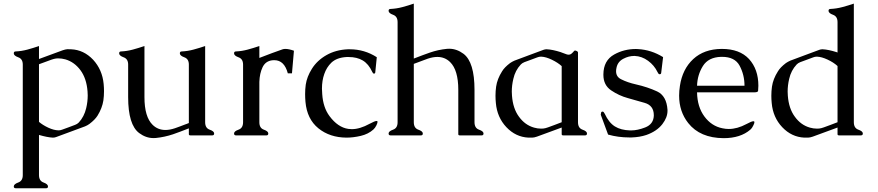

<svg xmlns="http://www.w3.org/2000/svg" viewBox="-20 -734 4763 1041"><path d="M191.4 -414.1 319.8 -461.4Q334 -466.3 345.2 -467.3Q349.6 -467.3 354.5 -467Q359.4 -466.8 365.2 -466.8Q434.1 -463.9 484.9 -410.2Q534.7 -356 542 -278.8Q543.9 -258.8 543.9 -239.7Q543.9 -213.4 540.5 -189.5Q534.2 -147.9 508.8 -106.9Q495.1 -85 464.8 -62Q454.1 -54.2 440.9 -48.8Q355.5 -16.6 283.7 9.3Q275.4 12.2 267.6 12.2H265.6Q236.8 10.7 191.4 -2.4V215.3Q191.4 246.6 215.8 255.4Q240.2 264.2 240.2 276.9Q240.2 286.6 230.5 286.6H64.9Q54.7 286.6 54.7 276.9Q54.7 264.2 79.1 255.4Q103.5 246.6 103.5 215.3V-383.8Q103.5 -414.6 79.1 -423.3Q54.7 -432.1 54.7 -444.8Q54.7 -455.1 64.9 -455.1Q97.2 -456.5 128.7 -465.1Q160.2 -473.6 191.4 -484.4ZM191.4 -73.2Q211.9 -55.7 241.9 -41.7Q272 -27.8 296.4 -27.3H299.3Q307.1 -27.3 317.4 -31.2Q335 -37.6 352.3 -43.9Q369.6 -50.3 387.2 -57.1Q398.4 -61 407.2 -69.8Q436.5 -101.6 447.3 -147.5Q455.6 -182.1 455.6 -216.8Q455.6 -228 454.6 -238.8Q449.2 -308.6 416.5 -353Q383.3 -397.9 334.5 -412.1Q314.9 -417.5 295.9 -417.5Q290 -417.5 284.7 -417Q273.4 -415.5 259.3 -410.6Q249 -406.7 228.3 -399.2Q207.5 -391.6 191.4 -385.7Z M1092.3 -71.3Q1092.3 -39.6 1116.7 -31Q1141.1 -22.5 1141.1 -10.3Q1141.1 0 1130.9 0H1012.2Q1003.9 0 1003.9 -6.3V-38.1Q977.1 -27.8 956.3 -19.8Q935.5 -11.7 918 -5.9Q872.6 9.3 824.7 14.2Q817.9 14.6 811.5 14.6Q771 14.6 734.4 -12.7Q674.8 -57.6 674.8 -207.5V-383.8Q674.8 -414.6 650.4 -423.3Q626 -432.1 626 -444.8Q626 -455.1 636.2 -455.1Q668.5 -456.5 700 -465.1Q731.4 -473.6 763.2 -484.4V-207.5Q763.2 -100.1 807.6 -57.1Q835.9 -29.3 877 -29.3Q900.4 -29.3 928.2 -38.6Q938.5 -42 955.1 -48.3Q971.7 -54.7 983.4 -59.1Q985.8 -60.1 991.5 -62Q997.1 -64 1003.9 -66.9V-383.8Q1003.9 -414.6 979.5 -423.3Q955.1 -432.1 955.1 -444.8Q955.1 -455.1 965.3 -455.1Q997.6 -456.5 1029.1 -465.1Q1060.5 -473.6 1092.3 -484.4Z M1386.2 -290.5V-71.3Q1386.2 -39.6 1410.4 -31Q1434.6 -22.5 1434.6 -10.3Q1434.6 0 1424.8 0H1259.3Q1249 0 1249 -10.3Q1249 -22.5 1273.4 -31Q1297.9 -39.6 1297.9 -71.3V-383.8Q1297.9 -414.6 1273.4 -423.3Q1249 -432.1 1249 -444.8Q1249 -455.1 1259.3 -455.1Q1291.5 -456.5 1323 -465.1Q1354.5 -473.6 1386.2 -484.4V-419.9L1454.1 -445.8Q1491.7 -460 1512.7 -466.8Q1519 -468.8 1527.8 -468.8Q1545.9 -468.8 1573.7 -459L1563 -336.4H1540.5Q1521.5 -407.7 1467.3 -407.7Q1461.9 -407.7 1456.5 -407.2Q1419.4 -402.8 1403.6 -369.4Q1387.7 -335.9 1386.2 -290.5Z M1866.2 -466.8H1876.5Q1956.1 -466.8 2022.9 -423.8L2014.6 -341.3Q2013.7 -335 2008.3 -335H2006.8Q2002 -335.4 1998 -344.7Q1978.5 -387.2 1946.8 -406.2Q1915.5 -424.8 1870.6 -424.8H1858.9Q1805.7 -421.9 1776.4 -394Q1750.5 -368.7 1738.3 -333Q1725.6 -297.4 1725.6 -253.4Q1725.6 -238.8 1727.1 -223.6Q1731.9 -150.9 1766.6 -104.5Q1812 -43.5 1868.2 -35.2Q1877.4 -33.7 1887.2 -33.7Q1931.2 -33.7 1984.4 -63Q2012.2 -78.1 2022 -78.1Q2024.4 -78.1 2025.9 -77.1Q2026.9 -76.2 2026.9 -73.2Q2026.9 -67.4 2021 -54.7Q2013.7 -40 2004.4 -31.7Q1976.6 -6.8 1936 2.7Q1895.5 12.2 1858.9 12.2Q1768.1 11.7 1706.3 -38.3Q1644.5 -88.4 1636.2 -181.6Q1634.3 -203.1 1634.3 -223.6Q1634.3 -250 1637.7 -274.9Q1644 -317.9 1670.9 -360.8Q1699.2 -406.2 1749.8 -435.1Q1800.3 -463.9 1866.2 -466.8Z M2223.6 -71.3Q2223.6 -39.6 2248 -31Q2272.5 -22.5 2272.5 -10.3Q2272.5 0 2262.7 0H2097.2Q2086.9 0 2086.9 -10.3Q2086.9 -22.5 2111.3 -31Q2135.7 -39.6 2135.7 -71.3V-613.8Q2135.7 -645 2111.3 -653.8Q2086.9 -662.6 2086.9 -675.3Q2086.9 -685.5 2097.2 -685.5Q2129.4 -687 2160.9 -695.3Q2192.4 -703.6 2223.6 -714.4V-416.5Q2250.5 -426.8 2271 -434.6Q2291.5 -442.4 2310.1 -448.7Q2355 -464.4 2403.3 -469.2Q2409.2 -469.7 2415.5 -469.7Q2456.5 -469.7 2493.7 -441.9Q2552.7 -396.5 2552.7 -247.1V-71.3Q2552.7 -39.6 2577.1 -31Q2601.6 -22.5 2601.6 -10.3Q2601.6 0 2591.8 0H2473.1Q2464.8 0 2464.8 -6.3V-247.1Q2464.8 -354 2420.4 -397.5Q2392.1 -425.3 2351.1 -425.3Q2327.6 -425.3 2299.8 -416Q2289.1 -412.1 2272.7 -406Q2256.3 -399.9 2244.6 -395.5Q2232.9 -391.1 2223.6 -387.7Z M3025.4 -42.5 2891.1 6.8Q2875.5 12.2 2865.2 12.2H2845.2Q2775.9 8.8 2725.6 -44.4Q2675.3 -97.7 2668.5 -175.3Q2666.5 -195.8 2666.5 -214.8Q2666.5 -240.2 2669.9 -264.2Q2675.8 -305.7 2702.1 -347.2Q2714.8 -368.7 2745.6 -392.1Q2756.3 -399.4 2769.5 -405.3Q2808.6 -419.9 2847.9 -434.6Q2887.2 -449.2 2926.8 -463.9Q2935.1 -466.8 2942.4 -466.8H2944.8Q2976.1 -465.3 3020.5 -451.2Q3024.4 -449.7 3025.4 -449.2Q3036.1 -444.8 3051.8 -439.5Q3058.1 -437.5 3063.5 -437.5Q3071.3 -437.5 3077.1 -441.9Q3087.4 -450.7 3091.8 -456.5Q3094.2 -460 3098.1 -460Q3100.6 -460 3103 -459Q3113.8 -455.1 3113.8 -449.2V-71.3Q3113.8 -39.6 3138.2 -31Q3162.6 -22.5 3162.6 -10.3Q3162.6 0 3152.3 0H3033.7Q3025.4 0 3025.4 -6.3ZM3025.4 -375.5Q3005.4 -394 2972.7 -409.9Q2939.9 -425.8 2914.6 -426.8H2912.6Q2902.8 -426.8 2893.1 -422.9Q2875.5 -416.5 2858.2 -409.9Q2840.8 -403.3 2823.2 -397Q2811 -392.1 2803.7 -384.3Q2773.4 -352.1 2763.2 -306.2Q2754.9 -271.5 2754.9 -237.3Q2754.9 -226.6 2755.9 -215.3Q2761.2 -145 2793.9 -101.1Q2826.7 -55.7 2876 -42Q2894.5 -36.6 2913.6 -36.6Q2919.4 -36.6 2925.8 -37.1Q2936.5 -38.1 2951.2 -43.5Q2962.4 -47.4 2986.3 -56.4Q3010.3 -65.4 3025.4 -71.3Z M3439.5 -467.8Q3511.2 -463.9 3575.2 -424.3L3564.9 -338.9Q3564 -331.5 3557.1 -331.5H3555.7Q3549.8 -332 3544.9 -343.3Q3527.3 -379.9 3493.7 -404.5Q3460 -429.2 3420.9 -430.7H3418.9Q3388.7 -430.7 3359.9 -415.5Q3329.6 -399.9 3322.8 -367.7Q3320.3 -356.9 3320.3 -348.1Q3320.3 -317.4 3347.7 -304.2Q3382.3 -286.6 3428.2 -276.4Q3491.2 -262.2 3542.7 -238.3Q3594.2 -214.4 3599.1 -138.2V-133.3Q3599.1 -97.2 3571.3 -61Q3541 -22 3483.9 -2Q3448.2 9.8 3404.8 11.2H3391.6Q3331.5 11.2 3276.9 -4.4L3237.3 -111.8L3238.8 -121.6Q3239.3 -128.9 3247.6 -128.9H3248.5Q3253.4 -127.9 3258.8 -117.2Q3281.2 -68.8 3313.7 -48.6Q3346.2 -28.3 3396 -26.9H3401.9Q3436.5 -26.9 3478 -43Q3522.9 -60.5 3524.9 -106.4V-109.4Q3524.9 -162.1 3475.1 -176.3Q3423.3 -190.9 3384.3 -202.1Q3335.9 -215.3 3293.5 -244.1Q3251.5 -272.5 3251.5 -328.1V-330.6Q3252 -406.2 3310.1 -438.5Q3363.3 -468.3 3427.7 -468.3Q3433.6 -468.3 3439.5 -467.8Z M3666.5 -269Q3680.2 -359.4 3738.5 -413.6Q3796.9 -467.8 3892.1 -468.8H3894Q3990.2 -468.8 4041 -414.1Q4091.8 -358.4 4091.8 -269Q4091.3 -249.5 4090.3 -241.5Q4089.4 -233.4 4070.3 -233.4H3759.3Q3760.7 -154.3 3799.3 -102.3Q3837.9 -50.3 3896.5 -38.6Q3913.6 -34.7 3931.2 -34.7Q3977.5 -34.7 4027.3 -61.5Q4055.2 -76.7 4064.9 -76.7Q4067.4 -76.7 4068.8 -75.7Q4070.3 -74.2 4070.3 -71.3Q4070.3 -64.9 4064 -53.2Q4058.1 -41.5 4054.4 -37.6Q4050.8 -33.7 4047.9 -30.8Q3994.6 15.1 3903.3 15.1Q3775.4 14.2 3711.4 -66.9Q3662.1 -129.4 3662.1 -215.3Q3662.1 -241.2 3666.5 -269ZM3759.3 -269H4016.6Q4016.6 -328.6 3989.7 -378.4Q3963.9 -425.8 3895 -425.8H3889.6Q3820.8 -423.8 3791 -376Q3761.2 -328.1 3759.3 -269Z M4521 -42.5 4386.7 6.8Q4371.1 12.2 4360.8 12.2H4340.8Q4271.5 8.8 4221.2 -44.4Q4170.9 -97.7 4164.1 -175.3Q4162.1 -195.8 4162.1 -214.8Q4162.1 -240.2 4165.5 -264.2Q4171.4 -305.7 4197.8 -347.2Q4210.4 -368.7 4241.2 -392.1Q4252 -399.4 4265.1 -405.3Q4304.2 -419.9 4343.5 -434.6Q4382.8 -449.2 4422.4 -463.9Q4430.7 -466.8 4438 -466.8H4440.4Q4471.7 -465.3 4516.1 -451.2Q4520 -449.7 4521 -449.2V-613.8Q4521 -645 4496.6 -653.8Q4472.2 -662.6 4472.2 -675.3Q4472.2 -685.5 4482.4 -685.5Q4514.6 -687 4546.1 -695.3Q4577.6 -703.6 4609.4 -714.4V-71.3Q4609.4 -39.6 4633.8 -31Q4658.2 -22.5 4658.2 -10.3Q4658.2 0 4647.9 0H4529.3Q4521 0 4521 -6.3ZM4521 -376Q4499 -396 4467 -410.9Q4435.1 -425.8 4410.2 -426.8H4408.2Q4398.4 -426.8 4388.7 -422.9Q4371.1 -416.5 4353.8 -409.9Q4336.4 -403.3 4318.8 -397Q4306.6 -392.1 4299.3 -384.3Q4269 -352.1 4258.8 -306.2Q4250.5 -271.5 4250.5 -237.3Q4250.5 -226.6 4251.5 -215.3Q4256.8 -145 4289.6 -101.1Q4322.3 -55.7 4371.6 -42Q4390.1 -36.6 4409.2 -36.6Q4415 -36.6 4421.4 -37.1Q4432.1 -38.1 4446.8 -43.5Q4458 -47.4 4481.9 -56.4Q4505.9 -65.4 4521 -71.3Z"/></svg>

Font: Caudex
Style: Regular
Weight: 400
Version: Version 1.01